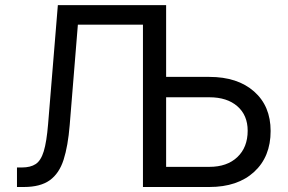

<svg xmlns="http://www.w3.org/2000/svg" viewBox="-20 -748 1153 768"><path d="M47.9 0V-78.1H67.4Q102.1 -78.1 122.8 -91.8Q143.6 -105.5 155 -142.8Q166.5 -180.2 172.4 -252L211.4 -727.5H644.5V-440.4H817.4Q930.2 -440.4 996.3 -382.1Q1062.5 -323.7 1062.5 -224.1Q1062.5 -121.1 996.6 -60.5Q930.7 0 817.4 0H551.8V-649.4H291.5L258.8 -247.6Q252 -164.1 234.4 -109.1Q216.8 -54.2 179.2 -27.1Q141.6 0 75.2 0ZM644.5 -358.9V-80.6H817.4Q888.2 -80.6 929.4 -119.6Q970.7 -158.7 970.7 -225.1Q970.7 -287.1 929.4 -323Q888.2 -358.9 817.4 -358.9Z"/></svg>

Font: Inter-Regular
Style: Regular
Weight: 400
Designer: Rasmus Andersson
Foundry: rsms
Version: Version 4.000;git-a52131595